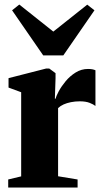

<svg xmlns="http://www.w3.org/2000/svg" viewBox="-20 -846 471 866"><path d="M17 0V-36.5L75.5 -50.5V-430L18.5 -451V-493.5L188.5 -537H202L230.5 -516V-492L227.5 -401H231Q233.5 -413 245.2 -434.8Q257 -456.5 276.2 -479.8Q295.5 -503 321.2 -519Q347 -535 377 -535Q389.5 -535 397.5 -533.2Q405.5 -531.5 410.5 -529V-368Q402 -375 384.5 -382Q367 -389 340 -389Q318.5 -389 300 -385.2Q281.5 -381.5 267 -375Q252.5 -368.5 242 -358.5V-51L330 -36.5V0ZM175 -596 34.5 -799.5 67 -825.5 220.5 -703.5 373.5 -825 406 -799.5 265.5 -596Z"/></svg>

Font: Merriweather 96pt Black
Style: Regular
Weight: 900
Version: Version 2.100